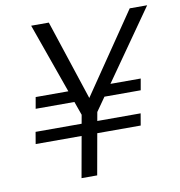

<svg xmlns="http://www.w3.org/2000/svg" viewBox="-79 -773 793 846"><g transform="rotate(-10 317.5 -350.0)"><path d="M45 -183 54 -236H524L515 -183ZM281 -336H72L81 -387H280ZM342 -336 362 -387H551L542 -336ZM218 0 267 -275 116 -700H195L313 -342L557 -700H635L337 -275L288 0Z"/></g></svg>

Font: DM Sans 10pt Light
Style: Italic
Weight: 300
Italic angle: -10°
Version: Version 4.004;gftools[0.9.30]